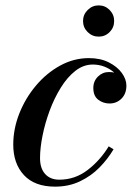

<svg xmlns="http://www.w3.org/2000/svg" viewBox="-20 -687 502 717"><path d="M290.1 -608.4Q290.1 -632.4 307.3 -649.6Q324.6 -666.9 348.6 -666.9Q372.6 -666.9 389.5 -649.6Q406.3 -632.4 406.3 -608.4Q406.3 -584.4 389.5 -567.3Q372.6 -550.2 348.6 -550.2Q324.6 -550.2 307.3 -567.3Q290.1 -584.4 290.1 -608.4ZM404 -129.5Q382.5 -93 351.2 -61.2Q320 -29.5 278.5 -9.8Q237 10 185.5 10Q109.5 10 69.5 -33Q29.5 -76 29.5 -147Q29.5 -205.5 52 -262.8Q74.5 -320 114 -367Q153.5 -414 204.5 -442Q255.5 -470 312 -470Q355 -470 386.5 -454Q418 -438 435 -414.5Q452 -391 452 -367.5Q452 -337 433.8 -318.8Q415.5 -300.5 389 -300.5Q365.5 -300.5 347 -314.5Q328.5 -328.5 328.5 -358.5Q328.5 -384 345.8 -401Q363 -418 386.5 -418Q397 -418 406.5 -416Q391.5 -429.5 370.8 -437.8Q350 -446 326.5 -446Q291.5 -446 261.2 -422.2Q231 -398.5 206.8 -359.2Q182.5 -320 165.2 -273.2Q148 -226.5 138.8 -180.2Q129.5 -134 129.5 -96.5Q129.5 -58 148.8 -37Q168 -16 201.5 -16Q260 -16 307 -52Q354 -88 386 -140.5Z"/></svg>

Font: Bodoni* 11pt Medium
Style: Italic
Weight: 500
Italic angle: -13°
Version: Version 2.3